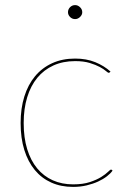

<svg xmlns="http://www.w3.org/2000/svg" viewBox="-20 -728 506 754"><path d="M61 0ZM411 -444Q409 -442 407 -442Q404 -442 395.8 -449.2Q387.5 -456.5 371.8 -465Q356 -473.5 332.2 -480.8Q308.5 -488 275 -488Q227.5 -488 190 -471Q152.5 -454 126.5 -422.5Q100.5 -391 86.8 -346Q73 -301 73 -245Q73 -187 86.8 -142.2Q100.5 -97.5 126 -66.8Q151.5 -36 187.2 -20Q223 -4 267 -4Q306 -4 333 -13Q360 -22 377.5 -33Q395 -44 404 -53Q413 -62 416 -62Q418 -62 420 -60L422 -58Q414.5 -47 400 -35.8Q385.5 -24.5 365.5 -15.2Q345.5 -6 320.5 0Q295.5 6 267 6Q219.5 6 181.5 -11Q143.5 -28 116.8 -60.2Q90 -92.5 75.5 -139Q61 -185.5 61 -245Q61 -302 75.5 -348.8Q90 -395.5 117.5 -428.5Q145 -461.5 184.8 -479.8Q224.5 -498 275 -498Q319.5 -498 354.2 -483.8Q389 -469.5 414 -447ZM303 -680Q303 -669.5 294.2 -661.2Q285.5 -653 275 -653Q263.5 -653 255.2 -661.2Q247 -669.5 247 -680Q247 -691.5 255.2 -699.8Q263.5 -708 275 -708Q285.5 -708 294.2 -699.8Q303 -691.5 303 -680Z"/></svg>

Font: Lato Hairline
Style: Regular
Weight: 100
Designer: Lukasz Dziedzic
Foundry: tyPoland Lukasz Dziedzic
Version: Version 2.007; 2014-02-27